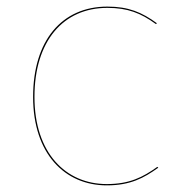

<svg xmlns="http://www.w3.org/2000/svg" viewBox="-20 -547 549 576"><path d="M302.1 -527.2C166 -527.2 79.3 -426 79.3 -256.1C79.3 -86.1 174.4 9.1 300.4 9.1C371.1 9.1 411.6 -12.9 454.9 -44L451.9 -46.4C408.8 -15.6 368.8 5.2 300.3 5.2C176.9 5.2 83.4 -88.7 83.4 -256.1C83.4 -423.6 169.6 -523.4 302.2 -523.4C363.2 -523.4 403 -507.4 447.7 -474.8L450.8 -477.2C405.4 -510.4 365.3 -527.2 302.1 -527.2Z"/></svg>

Font: Fira Sans Four
Style: Regular
Weight: 100
Designer: Carrois Corporate & Edenspiekermann AG
Foundry: Carrois Corporate GbR & Edenspiekermann AG
Version: Version 4.203;PS 004.203;hotconv 1.0.88;makeotf.lib2.5.64775